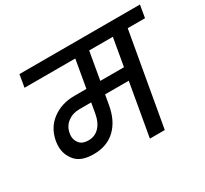

<svg xmlns="http://www.w3.org/2000/svg" viewBox="-148 -957 1253 1173"><g transform="rotate(-30 478.0 -370.0)"><path d="M941 -652H819L704 0H599L664 -371H497L485 -302Q467 -200 408 -144.5Q349 -89 256 -89Q168 -89 129.5 -134Q91 -179 91 -236Q91 -254 94 -274Q110 -361 175 -409Q240 -457 329 -457H415L449 -652H91L106 -740H956ZM714 -652H547L513 -457H680ZM399 -371H316Q268 -371 233.5 -345Q199 -319 191 -274Q189 -263 189 -254Q189 -224 208.5 -201Q228 -178 270 -178Q315 -178 345.5 -209.5Q376 -241 386 -297Z"/></g></svg>

Font: Fz Poppins Med
Style: Italic
Weight: 500
Italic angle: -10°
Designer: Ninad Kale (Devanagari), Jonny Pinhorn (Latin)
Foundry: Indian Type Foundry
Version: Vit hóa bi Vntype.Com & FontZin.Com